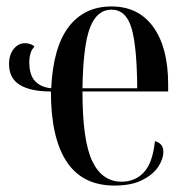

<svg xmlns="http://www.w3.org/2000/svg" viewBox="-20 -566 580 596"><path d="M335 10Q236 10 187 -64Q138 -138 138 -282Q75 -282 41.5 -302.5Q8 -323 8 -367Q8 -396 22.5 -414Q37 -432 58 -432Q66 -432 74.5 -429Q83 -426 87 -421Q71 -406 71 -372Q71 -333 89 -314Q107 -295 139 -292Q145 -420 193.5 -483Q242 -546 326 -546Q410 -546 456 -482Q502 -418 502 -304V-282H236Q236 -129 266.5 -65.5Q297 -2 357 -2Q400 -2 427 -31.5Q454 -61 461 -128Q487 -121 487 -95Q487 -72 471 -48Q455 -24 421.5 -7Q388 10 335 10ZM406 -292Q405 -423 388 -479.5Q371 -536 326 -536Q281 -536 259.5 -480.5Q238 -425 236 -292Z"/></svg>

Font: Noto Serif Display ExtraCondensed Medium
Style: Regular
Weight: 500
Width: 2
Designer: Monotype Design Team
Foundry: Monotype Imaging Inc.
Version: Version 2.009